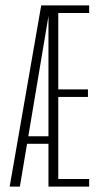

<svg xmlns="http://www.w3.org/2000/svg" viewBox="-20 -695 379 715"><path d="M16 0H54L164 -656L164.5 -675H133.5ZM67.5 -159.5H172.5V-187.5H73ZM160.5 0H312V-28.5H197V-334H307.5V-362H197V-646.5H312V-675H160.5Z"/></svg>

Font: Anybody ExtraCondensed ExtraLight
Style: Regular
Weight: 250
Width: 2
Version: Version 1.113;gftools[0.9.25]